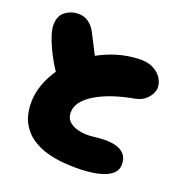

<svg xmlns="http://www.w3.org/2000/svg" viewBox="-126 -816 878 923"><g transform="rotate(20 312.5 -355.0)"><path d="M362 -5Q334 -5 294.5 -8Q255 -11 213 -22.5Q171 -34 134.5 -58Q98 -82 75 -123.5Q52 -165 52 -229Q52 -273 68 -318.5Q84 -364 113 -406Q89 -441 69 -480.5Q49 -520 37 -555Q25 -590 25 -613Q25 -661 54.5 -683Q84 -705 120 -705Q152 -705 174.5 -688Q197 -671 210 -645Q219 -627 233.5 -599.5Q248 -572 263 -542Q306 -566 356 -581.5Q406 -597 461 -600Q509 -603 539.5 -588Q570 -573 585 -549Q600 -525 600 -500Q600 -488 591.5 -470Q583 -452 564 -436Q545 -420 512 -414Q392 -392 319.5 -347.5Q247 -303 247 -247Q247 -216 268.5 -198.5Q290 -181 323 -175.5Q356 -170 388 -174Q416 -178 446.5 -178.5Q477 -179 504 -172Q531 -165 547.5 -146.5Q564 -128 564 -95Q564 -50 510.5 -27.5Q457 -5 362 -5Z"/></g></svg>

Font: Cherry Bomb One
Style: Regular
Weight: 400
Designer: satsuyako
Foundry: satsuyako
Version: Version 4.100; ttfautohint (v1.8.3)